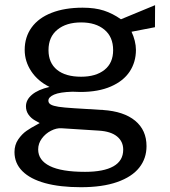

<svg xmlns="http://www.w3.org/2000/svg" viewBox="-20 -568 676 762"><path d="M37.5 35.5Q37.5 7 52.2 -14.5Q67 -36 85 -48.5Q103 -61 125 -72.5Q134.5 -77.5 137.5 -79.5Q134.5 -81.5 119 -90Q103.5 -98.5 93.2 -113Q83 -127.5 83 -146Q83 -172 107 -192.2Q131 -212.5 176.5 -223Q130 -246 104 -285.2Q78 -324.5 78 -370Q78 -421 105.5 -459Q133 -497 185 -517.2Q237 -537.5 308 -537.5Q357 -537.5 392.2 -526Q427.5 -514.5 460 -491.5L595.5 -547.5L595 -460L502 -442Q510 -425.5 514.8 -406.2Q519.5 -387 519.5 -370Q519.5 -322 494.8 -284.2Q470 -246.5 420.2 -224.8Q370.5 -203 299 -203Q284.5 -203 267.5 -204Q217 -202.5 194.5 -192.5Q172 -182.5 172 -168.5Q172 -158.5 181.8 -153Q191.5 -147.5 212.5 -144.2Q233.5 -141 273.5 -138.5L388.5 -131.5Q471.5 -126 516.5 -88.8Q561.5 -51.5 561.5 12Q561.5 61 532.5 97.5Q503.5 134 445 154.5Q386.5 175 301 175Q218 175 159 158.8Q100 142.5 68.8 111.2Q37.5 80 37.5 35.5ZM317.5 114Q391.5 114 430.2 92Q469 70 469 26Q469 -6.5 444.5 -26.5Q420 -46.5 373 -49.5L224.5 -59Q204.5 -60.5 182.5 -49.2Q160.5 -38 146 -18.2Q131.5 1.5 131.5 25Q131.5 68 177.8 91Q224 114 317.5 114ZM302 -263.5Q360.5 -263.5 394.8 -290.8Q429 -318 429 -369Q429 -421.5 394.5 -450.2Q360 -479 302 -479Q243 -479 207.8 -450.2Q172.5 -421.5 172.5 -369Q172.5 -318.5 206.2 -291Q240 -263.5 302 -263.5Z"/></svg>

Font: 1883 Sans
Style: Regular
Weight: 400
Designer: 1883 Sans project is a fork of Public Sans.
Version: Version 1.009